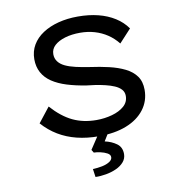

<svg xmlns="http://www.w3.org/2000/svg" viewBox="-99 -802 1072 1137"><g transform="rotate(-10 436.5 -233.0)"><path d="M445 10Q374 10 313.5 -5Q253 -20 203 -50Q153 -80 112 -126L182 -215Q243 -147 306 -117Q369 -87 448 -87Q497 -87 542 -99.5Q587 -112 615 -136.5Q643 -161 643 -198Q643 -221 628.5 -237Q614 -253 589.5 -263.5Q565 -274 535.5 -281Q506 -288 477 -292.5Q448 -297 425 -299Q361 -309 309.5 -325Q258 -341 221.5 -365.5Q185 -390 166 -425Q147 -460 147 -505Q147 -553 169.5 -591Q192 -629 232.5 -655.5Q273 -682 327 -696Q381 -710 444 -710Q511 -710 566.5 -696Q622 -682 665.5 -654.5Q709 -627 737 -587L665 -509Q638 -543 603.5 -566Q569 -589 528 -601Q487 -613 441 -613Q390 -613 350 -601Q310 -589 286.5 -567.5Q263 -546 263 -515Q263 -490 277 -471Q291 -452 317 -439.5Q343 -427 380 -418.5Q417 -410 463 -403Q522 -395 575.5 -382.5Q629 -370 670.5 -349.5Q712 -329 735.5 -296.5Q759 -264 759 -214Q759 -147 720 -96Q681 -45 611 -17.5Q541 10 445 10ZM383 244 376 195Q405 194 432 188.5Q459 183 477 171.5Q495 160 495 144Q495 129 477.5 119.5Q460 110 437 105Q414 100 398 100L387 82L457 -24H516L473 46Q514 55 543.5 76.5Q573 98 573 139Q573 166 555.5 186.5Q538 207 509.5 220Q481 233 447.5 239Q414 245 383 244Z"/></g></svg>

Font: Lexend Tera
Style: Regular
Weight: 400
Designer: Bonnie Shaver-Troup, Thomas Jockin
Foundry: Lexend
Version: Version 1.007